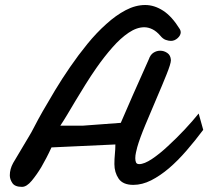

<svg xmlns="http://www.w3.org/2000/svg" viewBox="-20 -724 828 763"><path d="M67.4 18.6Q39.1 18.6 29.1 3.4Q19 -11.7 19 -27.3Q19 -52.2 32.2 -76.2L96.7 -184.6Q103 -194.3 116.7 -220.9Q130.4 -247.6 149.4 -281.2Q170.9 -318.8 198.5 -364.7Q226.1 -410.6 258.8 -458Q291 -504.9 327.4 -549.6Q363.8 -594.2 402.3 -628.4Q440.4 -663.1 479.5 -683.6Q518.6 -704.1 557.1 -704.1Q593.3 -704.1 628.2 -681.6Q663.1 -659.2 694.8 -607.9Q698.2 -601.6 698.2 -596.2Q698.2 -583.5 686 -572.5Q673.8 -561.5 659.2 -561.5Q650.4 -561.5 638.9 -565.4Q627.4 -569.3 617.2 -582Q602.1 -599.6 585.7 -607.7Q569.3 -615.7 553.2 -615.7Q523.4 -615.7 491.2 -594Q459 -572.3 426.8 -535.6Q394.5 -499 363.8 -455.1Q341.3 -422.9 320.3 -389.2Q299.3 -355.5 280.8 -324.7Q263.2 -295.4 247.6 -269Q231.9 -242.7 219.7 -224.6H309.1L460 -235.8L507.8 -345.7L571.3 -488.3Q577.6 -506.8 590.1 -514.6Q602.5 -522.5 616.7 -522.5Q631.8 -522.5 645 -513.4Q658.2 -504.4 659.2 -484.9Q659.2 -471.2 641.8 -428Q624.5 -384.8 603 -335Q580.6 -282.7 557.9 -228.3Q535.2 -173.8 525.4 -139.2Q522.9 -129.9 520.3 -117.9Q517.6 -106 517.6 -95.2Q517.6 -85.4 520.5 -78.6Q523.4 -71.8 533.2 -71.8Q553.2 -71.8 584 -92.3Q614.7 -112.8 647.5 -143.6Q682.1 -175.3 714.1 -209.5Q746.1 -243.7 769.5 -272.9L787.6 -208Q755.4 -165 721.2 -125.5Q687 -85.9 651.9 -55.7Q616.2 -25.4 580.6 -7.3Q544.9 10.7 509.8 10.7Q468.3 10.7 451.4 -14.2Q434.6 -39.1 434.6 -71.8Q434.6 -92.3 436.5 -111.6Q438.5 -130.9 438.5 -149.9L184.6 -138.2Q174.3 -115.7 164.1 -96.2Q153.8 -76.7 144 -59.6Q126 -29.8 106 -5.6Q85.9 18.6 67.4 18.6Z"/></svg>

Font: Damion
Style: Regular
Weight: 400
Designer: Vernon Adams
Foundry: Vernon Adams
Version: Version 1.100; ttfautohint (v1.8.4.7-5d5b)